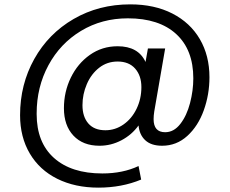

<svg xmlns="http://www.w3.org/2000/svg" viewBox="-20 -661 1053 880"><path d="M577 -641Q688 -641 770 -599Q852 -557 896 -481.5Q940 -406 940 -307Q940 -228 914 -155.5Q888 -83 838.5 -38Q789 7 723 7Q673 7 646 -18Q619 -43 615 -86Q584 -43 536.5 -18Q489 7 436 7Q360 7 316.5 -39.5Q273 -86 273 -165Q273 -240 304.5 -305Q336 -370 392 -409.5Q448 -449 519 -449Q614 -449 647 -377L658 -439H737L687 -150Q684 -131 684 -115Q684 -55 737 -55Q777 -55 806.5 -93Q836 -131 851 -188.5Q866 -246 866 -302Q866 -433 787.5 -505Q709 -577 566 -577Q447 -577 351.5 -519.5Q256 -462 202 -362Q148 -262 148 -141Q148 -139 148 -138Q148 -8 227.5 63Q307 134 449 134Q543 134 615 100L627 162Q538 199 431 199Q324 199 242.5 158.5Q161 118 116.5 42.5Q72 -33 72 -133Q72 -274 137 -390.5Q202 -507 317.5 -574Q433 -641 577 -641ZM463 -64Q508 -64 546 -90.5Q584 -117 606 -162.5Q628 -208 628 -262Q628 -314 599.5 -346.5Q571 -379 519 -379Q471 -379 434.5 -350.5Q398 -322 378 -275.5Q358 -229 358 -179Q358 -126 385 -95Q412 -64 463 -64Z"/></svg>

Font: DVN-Poppins
Style: Regular
Weight: 400
Designer: Ninad Kale (Devanagari), Jonny Pinhorn (Latin)
Foundry: Indian Type Foundry
Version: 4.004